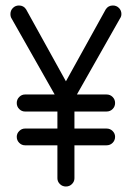

<svg xmlns="http://www.w3.org/2000/svg" viewBox="-20 -679 479 699"><path d="M368 -211Q381 -211 390 -202Q399 -193 399 -181Q399 -168 390 -159Q381 -150 368 -150H251V-30Q251 -18 242 -9Q233 0 220 0Q207 0 198 -9Q189 -18 189 -30V-150H71Q59 -150 50 -159Q41 -168 41 -181Q41 -193 50 -202Q59 -211 71 -211H189V-273H71Q59 -273 50 -282Q41 -291 41 -304Q41 -317 50 -326Q59 -335 71 -335H179L22 -612Q18 -618 18 -628Q18 -641 27 -650Q36 -659 49 -659Q66 -659 75 -645L220 -383L365 -645Q374 -659 391 -659Q404 -659 413 -650Q422 -641 422 -628Q422 -619 417 -612L260 -335H368Q381 -335 390 -326Q399 -317 399 -304Q399 -291 390 -282Q381 -273 368 -273H251V-211Z"/></svg>

Font: Libertine Sup Medium
Style: Regular
Weight: 500
Designer: Bastien Sozeau
Foundry: NBR — Bastien Sozeau
Version: Version 2.003; ttfautohint (v1.8.4.7-5d5b);gftools[0.9.33]